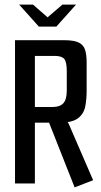

<svg xmlns="http://www.w3.org/2000/svg" viewBox="-20 -794 436 831"><path d="M63 -774H123L186 -719L250 -774H309L224 -679H148ZM45 -620H258Q301 -620 321.5 -609.5Q342 -599 348.5 -577.5Q355 -556 355 -524V-401Q355 -365 349 -333.5Q343 -302 318 -282.5Q293 -263 236 -263H131V0H45ZM303 17 190 -269 249 -272 273 -265 277 -259 383 -14ZM209 -331Q239 -331 254 -347Q269 -363 269 -402V-486Q269 -526 258 -539Q247 -552 217 -552H131V-331Z"/></svg>

Font: Smooch Sans Thin SemiBold
Style: Regular
Weight: 600
Version: Version 1.010